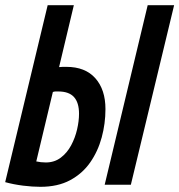

<svg xmlns="http://www.w3.org/2000/svg" viewBox="-45 -713 692 741"><path d="M111 8Q80 8 44 3.5Q8 -1 -25 -10L139 -693H240L183 -454Q190 -455 197.5 -455Q205 -455 211 -455Q284 -455 323 -411Q362 -367 362 -292Q362 -236 347.5 -182.5Q333 -129 303 -86Q273 -43 225.5 -17.5Q178 8 111 8ZM132 -86Q165 -86 189.5 -104.5Q214 -123 229.5 -152Q245 -181 252.5 -213.5Q260 -246 260 -274Q260 -317 240.5 -338.5Q221 -360 180 -360Q174 -360 169.5 -360Q165 -360 159 -358L95 -90Q113 -86 132 -86ZM359 0 525 -693H627L460 0Z"/></svg>

Font: Ubuntu Sans Mono SemiBold
Style: Italic
Weight: 600
Italic angle: -13.5°
Monospace: yes
Designer: Dalton Maag Ltd
Foundry: Dalton Maag Ltd
Version: Version 1.006